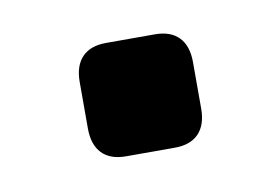

<svg xmlns="http://www.w3.org/2000/svg" viewBox="-33 -391 322 221"><g transform="rotate(-10 128.5 -281.0)"><path d="M100.1 -347.5H157.3Q175.5 -347.5 185.2 -337.5Q194.9 -327.4 194.9 -308.4V-254.1Q194.9 -235.1 185.2 -225Q175.5 -215 157.3 -215H100.1Q81.9 -215 72.2 -225Q62.5 -235.1 62.5 -254.1V-308.4Q62.5 -327.4 72.2 -337.5Q81.9 -347.5 100.1 -347.5Z"/></g></svg>

Font: Gyrochrome
Style: Regular
Weight: 400
Designer: David Moles
Foundry: David Moles
Version: Version 1.005;Glyphs 3.2.3 (3260)